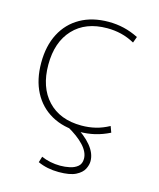

<svg xmlns="http://www.w3.org/2000/svg" viewBox="-113 -610 756 911"><g transform="rotate(15 265.5 -155.0)"><path d="M308 10Q228 10 169.5 -23Q111 -56 79.5 -116.5Q48 -177 48 -260Q48 -343 79.5 -403.5Q111 -464 169.5 -497Q228 -530 308 -530Q347 -530 383 -521.5Q419 -513 455 -495L444 -465Q411 -483 378 -491Q345 -499 309 -499Q203 -499 143 -435Q83 -371 83 -260Q83 -149 143 -85Q203 -21 309 -21Q345 -21 378 -29Q411 -37 444 -55L455 -25Q419 -7 383 1.5Q347 10 308 10ZM262 220Q205 220 159 199L168 170Q188 179 212 184Q236 189 261 189Q285 189 308 184Q331 179 346.5 166Q362 153 362 128Q362 96 332 63.5Q302 31 246 0L279 -13Q334 19 364.5 56Q395 93 395 131Q395 150 384.5 170.5Q374 191 345.5 205.5Q317 220 262 220Z"/></g></svg>

Font: M PLUS 2 ExtraLight
Style: Regular
Weight: 250
Designer: Coji Morishita
Foundry: UNDERFOREST DESIGN
Version: Version 1.001